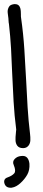

<svg xmlns="http://www.w3.org/2000/svg" viewBox="-37 -712 205 923"><path d="M107.4 -68.4Q109.4 -52.7 108.9 -38.1Q108.4 -23.4 100.6 -12.7Q90.8 0 75.2 0H73.2Q54.7 0 45.9 -11.7Q38.1 -22.5 37.6 -37.6Q37.1 -52.7 39.1 -69.3Q40 -72.3 40 -80.1Q40 -85 41 -88.9Q32.2 -156.2 28.3 -224.6Q24.4 -293 21.5 -360.4Q19.5 -418.9 16.1 -478.5Q12.7 -538.1 5.9 -597.7Q5.9 -600.6 4.9 -602.5Q4.9 -605.5 4.4 -608.4Q3.9 -611.3 3.9 -615.2Q3.9 -619.1 3.4 -624Q2.9 -628.9 2 -634.8Q1 -642.6 0 -650.9Q-1 -659.2 1 -667Q2.9 -674.8 7.8 -681.6Q12.7 -688.5 26.4 -691.4Q28.3 -691.4 30.3 -691.9Q32.2 -692.4 34.2 -692.4Q54.7 -692.4 60.5 -672.9Q62.5 -665 63 -657.2Q63.5 -649.4 63.5 -641.6Q63.5 -636.7 63.5 -632.8Q63.5 -628.9 64.5 -625Q75.2 -549.8 80.1 -473.6Q85 -397.5 88.9 -322.3Q91.8 -259.8 95.7 -196.3Q99.6 -132.8 107.4 -68.4ZM0 140.6Q21.5 132.8 31.2 121.6Q41 110.4 29.3 82Q21.5 65.4 33.2 52.7Q44.9 40 63.5 38.1Q83 35.2 92.8 45.4Q102.5 55.7 104.5 75.2Q106.4 105.5 94.2 127.4Q82 149.4 60.5 168.9Q51.8 176.8 41.5 182.6Q31.2 188.5 18.6 190.4Q-8.8 192.4 -15.6 169.9Q-18.6 160.2 -15.1 152.3Q-11.7 144.5 0 140.6Z"/></svg>

Font: Scriphy
Style: Regular
Weight: 400
Designer: Ala M. Lockhart
Foundry: Ala M. Lockhart
Version: Version 1.0 2021